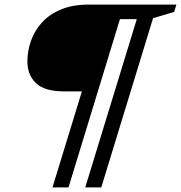

<svg xmlns="http://www.w3.org/2000/svg" viewBox="-20 -696 790 838"><path d="M279 122H209L453.5 -676H614.5L595 -612.5H503.5ZM422 122H352L596.5 -676H750L740 -644L648 -616.5ZM489.5 -676 374 -297H262Q174 -297 136.8 -333.2Q99.5 -369.5 99.5 -427.5Q99.5 -473.5 115.2 -518Q131 -562.5 163.5 -598.2Q196 -634 247 -655Q298 -676 368.5 -676Z"/></svg>

Font: Newsreader 16pt 16pt ExtraBold
Style: Italic
Weight: 800
Italic angle: -17°
Version: Version 1.003